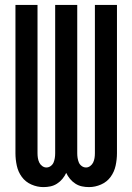

<svg xmlns="http://www.w3.org/2000/svg" viewBox="-20 -755 540 783"><path d="M157 8Q132 8 108 -2.5Q84 -13 69 -33.5Q54 -54 48.5 -79.5Q43 -105 43 -130V-735H133V-130Q133 -120 134.5 -110.5Q136 -101 140 -92.5Q144 -84 152 -78Q160 -72 169 -72Q179 -72 187 -78Q195 -84 198.5 -92.5Q202 -101 203.5 -110.5Q205 -120 205 -130V-735H295V-130Q295 -120 296.5 -110.5Q298 -101 301.5 -92.5Q305 -84 313 -78Q321 -72 331 -72Q340 -72 348 -78Q356 -84 360 -92.5Q364 -101 365.5 -110.5Q367 -120 367 -130V-735H457V-130Q457 -105 451.5 -79.5Q446 -54 431 -33.5Q416 -13 392 -2.5Q368 8 343 8Q328 8 314 5Q300 2 287.5 -6Q275 -14 265.5 -25.5Q256 -37 250 -50Q244 -37 234.5 -25.5Q225 -14 212.5 -6Q200 2 186 5Q172 8 157 8Z"/></svg>

Font: Iosevka Bendy Medium
Style: Regular
Weight: 500
Monospace: yes
Designer: Belleve Invis
Foundry: Belleve Invis
Version: Version 30.1.2